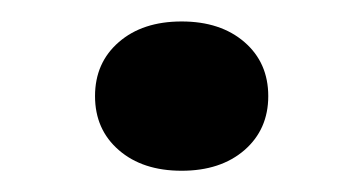

<svg xmlns="http://www.w3.org/2000/svg" viewBox="-20 -147 337 178"><path d="M148.4 11.3Q112.2 11.3 90.2 -7.8Q68.1 -26.9 68.1 -57.9Q68.1 -88.9 90.2 -108Q112.2 -127.1 148.4 -127.1Q184.5 -127.1 206.6 -108Q228.7 -88.9 228.7 -57.9Q228.7 -27 206.6 -7.8Q184.5 11.3 148.4 11.3Z"/></svg>

Font: Playfair 5pt SemiExpanded Light
Style: Regular
Weight: 300
Width: 6
Designer: Claus Eggers Sørensen
Foundry: Claus Eggers Sørensen
Version: Version 2.203